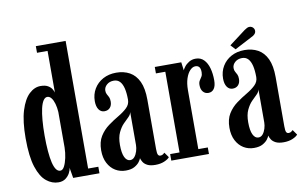

<svg xmlns="http://www.w3.org/2000/svg" viewBox="-78 -898 1664 1057"><g transform="rotate(-10 754.5 -370.0)"><path d="M170 10Q134 10 102.8 -15Q71.5 -40 52.2 -98.8Q33 -157.5 33 -259Q33 -355 51.5 -414.5Q70 -474 99.8 -501.8Q129.5 -529.5 163 -529.5Q190 -529.5 205.2 -520.2Q220.5 -511 227.2 -499Q234 -487 235.5 -480V-713H176.5V-750H343V-36.5H400V0H253L243 -59Q242.5 -46 233.8 -29.5Q225 -13 209.2 -1.5Q193.5 10 170 10ZM190.5 -51.5Q204 -51.5 213.5 -69.8Q223 -88 229 -115.8Q235 -143.5 235.5 -173V-371.5Q234 -397 228 -418Q222 -439 212.2 -451.5Q202.5 -464 189.5 -464Q177 -464 167.2 -449.2Q157.5 -434.5 151.2 -407.2Q145 -380 141.8 -342Q138.5 -304 138.5 -257Q138.5 -208 141.8 -169.8Q145 -131.5 151.2 -105.2Q157.5 -79 167.2 -65.2Q177 -51.5 190.5 -51.5Z M546 10.5Q514 10.5 488 -5.2Q462 -21 446.5 -50.8Q431 -80.5 431 -122Q431 -169.5 450.5 -200.8Q470 -232 499 -253.2Q528 -274.5 556.8 -291.2Q585.5 -308 605.2 -326.8Q625 -345.5 625 -372Q625 -408.5 618.8 -434.8Q612.5 -461 599.5 -474.8Q586.5 -488.5 566 -488.5Q541.5 -488.5 526 -474.5Q510.5 -460.5 510.5 -442Q510.5 -429.5 515.5 -421Q520.5 -412.5 525 -403.5Q529.5 -394.5 529.5 -378.5Q529.5 -357 518 -344.2Q506.5 -331.5 487 -331.5Q467 -331.5 455.2 -348.5Q443.5 -365.5 443.5 -395Q443.5 -433.5 461.8 -464Q480 -494.5 512.2 -512Q544.5 -529.5 586.5 -529.5Q628.5 -529.5 661 -511.8Q693.5 -494 711.8 -455.2Q730 -416.5 730 -353V-77.5Q730 -53.5 734.2 -45.5Q738.5 -37.5 747.5 -37.5Q756.5 -37.5 762.5 -42Q768.5 -46.5 771.5 -49.5L791.5 -21Q783.5 -10.5 762 -1.2Q740.5 8 712 8Q684 8 667.8 -0.2Q651.5 -8.5 644 -20.5Q636.5 -32.5 634 -43Q632 -36 622.8 -23.2Q613.5 -10.5 595 0Q576.5 10.5 546 10.5ZM579.5 -42Q594 -42 604 -54Q614 -66 619.5 -84Q625 -102 625 -118.5V-303Q623 -289 609.8 -276.2Q596.5 -263.5 580 -246.8Q563.5 -230 550.8 -203Q538 -176 538 -134Q538 -88.5 549.2 -65.2Q560.5 -42 579.5 -42Z M801.5 0V-36.5H854V-487.5H801.5V-523.5H949.5L955.5 -477.5Q958 -484.5 967.5 -497Q977 -509.5 993.2 -519.5Q1009.5 -529.5 1030.5 -529.5Q1058.5 -529.5 1076.2 -511.2Q1094 -493 1102.5 -462.5Q1111 -432 1111 -394.5Q1111 -363.5 1099.5 -347.5Q1088 -331.5 1068 -331.5Q1049.5 -331.5 1038 -345Q1026.5 -358.5 1026.5 -382.5Q1026.5 -398 1032.8 -407.5Q1039 -417 1044.8 -426.2Q1050.5 -435.5 1050.5 -450.5Q1050.5 -470.5 1043.2 -479.5Q1036 -488.5 1022 -488.5Q1006 -488.5 991.5 -473.2Q977 -458 968 -430.5Q959 -403 959 -365.5V-36.5H1012V0Z M1263 10.5Q1231 10.5 1205 -5.2Q1179 -21 1163.5 -50.8Q1148 -80.5 1148 -122Q1148 -169.5 1167.5 -200.8Q1187 -232 1216 -253.2Q1245 -274.5 1273.8 -291.2Q1302.5 -308 1322.2 -326.8Q1342 -345.5 1342 -372Q1342 -408.5 1335.8 -434.8Q1329.5 -461 1316.5 -474.8Q1303.5 -488.5 1283 -488.5Q1258.5 -488.5 1243 -474.5Q1227.5 -460.5 1227.5 -442Q1227.5 -429.5 1232.5 -421Q1237.5 -412.5 1242 -403.5Q1246.5 -394.5 1246.5 -378.5Q1246.5 -357 1235 -344.2Q1223.5 -331.5 1204 -331.5Q1184 -331.5 1172.2 -348.5Q1160.5 -365.5 1160.5 -395Q1160.5 -433.5 1178.8 -464Q1197 -494.5 1229.2 -512Q1261.5 -529.5 1303.5 -529.5Q1345.5 -529.5 1378 -511.8Q1410.5 -494 1428.8 -455.2Q1447 -416.5 1447 -353V-77.5Q1447 -53.5 1451.2 -45.5Q1455.5 -37.5 1464.5 -37.5Q1473.5 -37.5 1479.5 -42Q1485.5 -46.5 1488.5 -49.5L1508.5 -21Q1500.5 -10.5 1479 -1.2Q1457.5 8 1429 8Q1401 8 1384.8 -0.2Q1368.5 -8.5 1361 -20.5Q1353.5 -32.5 1351 -43Q1349 -36 1339.8 -23.2Q1330.5 -10.5 1312 0Q1293.5 10.5 1263 10.5ZM1296.5 -42Q1311 -42 1321 -54Q1331 -66 1336.5 -84Q1342 -102 1342 -118.5V-303Q1340 -289 1326.8 -276.2Q1313.5 -263.5 1297 -246.8Q1280.5 -230 1267.8 -203Q1255 -176 1255 -134Q1255 -88.5 1266.2 -65.2Q1277.5 -42 1296.5 -42ZM1256.5 -542 1232 -568.5 1324 -638Q1331.5 -643.5 1338.8 -647Q1346 -650.5 1352.5 -650.5Q1361 -650.5 1367.2 -646.5Q1373.5 -642.5 1377 -636Q1380 -630.5 1380 -623.5Q1380 -614 1372.8 -605.8Q1365.5 -597.5 1352 -592Z"/></g></svg>

Font: Imbue Thin 10pt SemiBold
Style: Regular
Weight: 600
Version: Version 1.102